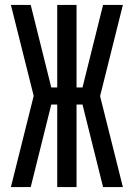

<svg xmlns="http://www.w3.org/2000/svg" viewBox="-20 -755 540 775"><path d="M476 0H396L313 -333H289V0H211V-333H187L104 0H24L116 -368L24 -735H104L187 -402H211V-735H289V-402H313L396 -735H476L384 -367Z"/></svg>

Font: Iosevka Algr
Style: Regular
Weight: 400
Monospace: yes
Designer: Belleve Invis
Foundry: Belleve Invis
Version: Version 26.0.2; ttfautohint (v1.8.3)